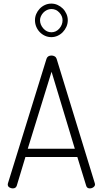

<svg xmlns="http://www.w3.org/2000/svg" viewBox="-20 -1045 570 1065"><path d="M51 0Q41 0 32 -5.5Q23 -11 23 -22Q23 -26 24 -28L238 -719Q244 -737 266 -737Q275 -737 283 -732.5Q291 -728 294 -719L506 -28Q506 -26 506.5 -25Q507 -24 507 -22Q507 -13 498 -6.5Q489 0 478 0Q462 0 458 -15L409 -174H121L73 -15Q68 0 51 0ZM395 -220 266 -647 134 -220ZM265 -1025Q283 -1025 299.5 -1017.5Q316 -1010 328.5 -997.5Q341 -985 348.5 -968Q356 -951 356 -933Q356 -914 348.5 -897Q341 -880 328.5 -867Q316 -854 299.5 -846.5Q283 -839 265 -839Q246 -839 229.5 -846.5Q213 -854 200.5 -867Q188 -880 181 -897Q174 -914 174 -933Q174 -951 181 -967.5Q188 -984 200.5 -997Q213 -1010 229.5 -1017.5Q246 -1025 265 -1025ZM327 -933Q327 -956 309 -975.5Q291 -995 265 -995Q252 -995 240.5 -989.5Q229 -984 220.5 -975Q212 -966 207 -955Q202 -944 202 -933Q202 -908 220.5 -887Q239 -866 265 -866Q291 -866 309 -886.5Q327 -907 327 -933Z"/></svg>

Font: AkaAcidDosis
Style: Light
Weight: 300
Designer: Edgar Tolentino, Pablo Impallari, Igino Marini, Aka-Acid
Foundry: Edgar Tolentino, Pablo Impallari, Igino Marini, Aka-Acid
Version: Version 1.007